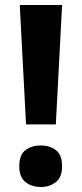

<svg xmlns="http://www.w3.org/2000/svg" viewBox="-20 -734 326 767"><path d="M203 -237H84L59 -714H228ZM57 -70Q57 -116 82 -134.5Q107 -153 143 -153Q178 -153 203 -134.5Q228 -116 228 -70Q228 -26 203 -6.5Q178 13 143 13Q107 13 82 -6.5Q57 -26 57 -70Z"/></svg>

Font: Noto Sans Nag Mundari
Style: Bold
Weight: 700
Version: Version 1.000